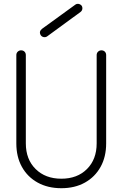

<svg xmlns="http://www.w3.org/2000/svg" viewBox="-20 -978 645 1011"><path d="M303 13Q232 13 178.5 -16.5Q125 -46 95.5 -99Q66 -152 66 -223V-688Q66 -699 73.5 -706Q81 -713 91 -713Q102 -713 109 -706Q116 -699 116 -688V-223Q116 -139 167.5 -88Q219 -37 303 -37Q387 -37 438 -88Q489 -139 489 -223V-688Q489 -699 496.5 -706Q504 -713 514 -713Q525 -713 532 -706Q539 -699 539 -688V-223Q539 -152 509.5 -99Q480 -46 427 -16.5Q374 13 303 13ZM229 -787Q221 -781 211 -782.5Q201 -784 195 -792Q183 -811 201 -826L376 -953Q384 -959 393.5 -957.5Q403 -956 410 -948Q415 -940 413.5 -930.5Q412 -921 404 -915Z"/></svg>

Font: Zen Kurenaido
Style: Regular
Weight: 400
Designer: Yoshimichi Ohira
Foundry: Positype
Version: Version 1.001